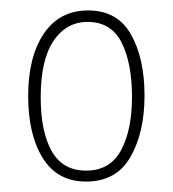

<svg xmlns="http://www.w3.org/2000/svg" viewBox="-20 -744 331 368"><path d="M257 -561Q257 -490 230 -443Q203 -396 145 -396Q90 -396 62 -441Q34 -486 34 -560Q34 -635 64 -679.5Q94 -724 149 -724Q205 -724 231 -678Q257 -632 257 -561ZM58 -558Q58 -492 79 -454.5Q100 -417 145 -417Q191 -417 212 -456Q233 -495 233 -558Q233 -623 213 -662.5Q193 -702 148 -702Q107 -702 82.5 -665.5Q58 -629 58 -558Z"/></svg>

Font: Noto Sans Gujarati UI ExtraCondensed Thin
Style: Regular
Weight: 100
Width: 2
Designer: Jelle Bosma - Monotype Design Team, Universal Thirst
Foundry: Monotype Imaging Inc.
Version: Version 2.106; ttfautohint (v1.8.4.7-5d5b)